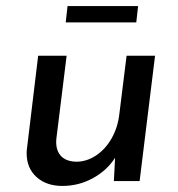

<svg xmlns="http://www.w3.org/2000/svg" viewBox="-20 -598 587 634"><path d="M492 -414 441 0H356L360 -77Q333 -35 286.5 -9.5Q240 16 186 16Q133 16 100.5 -13.5Q68 -43 68 -92Q68 -102 69 -107L106 -414H200L166 -139Q163 -105 179.5 -85Q196 -65 232 -64Q266 -64 297 -84.5Q328 -105 348.5 -141Q369 -177 374 -221L398 -414ZM436 -578 430 -524H197L203 -578Z"/></svg>

Font: Josefin Sans
Style: Italic
Weight: 400
Italic angle: -7°
Designer: Santiago Orozco
Foundry: Typemade
Version: Version 2.000